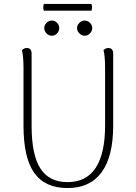

<svg xmlns="http://www.w3.org/2000/svg" viewBox="-20 -940 686 972"><path d="M553 -669V-304Q553 -148 494.5 -68Q436 12 322 12Q208 12 153.5 -64.5Q99 -141 99 -304V-594Q99 -624 97 -648Q95 -672 91 -686Q95 -690 101 -693.5Q107 -697 116 -697Q127 -697 133.5 -690Q140 -683 140 -669V-304Q140 -156 184.5 -87Q229 -18 322 -18Q417 -18 464.5 -90.5Q512 -163 512 -304V-594Q512 -624 510 -648Q508 -672 504 -686Q508 -690 514 -693.5Q520 -697 529 -697Q540 -697 546.5 -690Q553 -683 553 -669ZM242 -759Q227 -759 215.5 -771Q204 -783 204 -797Q204 -813 215.5 -824.5Q227 -836 242 -836Q258 -836 269 -824.5Q280 -813 280 -797Q280 -783 269 -771Q258 -759 242 -759ZM408 -759Q394 -759 382 -771Q370 -783 370 -797Q370 -813 382 -824.5Q394 -836 408 -836Q424 -836 435.5 -824.5Q447 -813 447 -797Q447 -783 435.5 -771Q424 -759 408 -759ZM202 -920H443Q449 -903 443 -886H202Q196 -903 202 -920Z"/></svg>

Font: Arima ExtraLight
Style: Regular
Weight: 250
Designer: Joana Correia and Natanael Gama
Foundry: NDISCOVER
Version: Version 1.101;gftools[0.9.23]